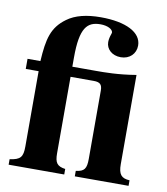

<svg xmlns="http://www.w3.org/2000/svg" viewBox="-79 -757 714 823"><g transform="rotate(10 278.0 -345.5)"><path d="M536 0V-24C500 -26 487 -41 487 -86V-474C410 -461 349 -461 314 -461H210V-501C210 -631 240 -661 298 -661C328 -661 352 -649 352 -634C352 -634 351 -630 350 -627C346 -616 343 -604 343 -592C343 -561 369 -537 407 -537C445 -537 472 -563 472 -599C472 -656 404 -691 294 -691C232 -691 183 -679 148 -653C89 -610 77 -559 71 -461H15V-417H71V-89C71 -44 61 -30 14 -24V0H256V-24C220 -29 210 -43 210 -84V-417H311C339 -417 348 -407 348 -381V-84C348 -42 339 -28 302 -24V0Z"/></g></svg>

Font: XITS
Style: Bold
Weight: 700
Designer: MicroPress Inc., with final additions and corrections provided by Coen Hoffman, Elsevier (retired)
Version: Version 1.302